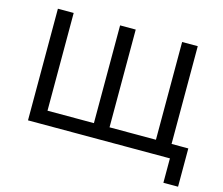

<svg xmlns="http://www.w3.org/2000/svg" viewBox="-116 -855 1352 1163"><g transform="rotate(15 560.0 -273.5)"><path d="M986 -700V0H109V-700H208V-87H499V-700H597V-87H888V-700ZM1091 -87V153H999V0H886V-87Z"/></g></svg>

Font: APTA Sans Medium
Style: Bold
Weight: 500
Version: Version 7.200